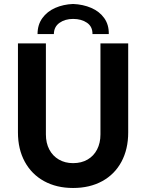

<svg xmlns="http://www.w3.org/2000/svg" viewBox="-20 -938 736 966"><path d="M70.3 -271.5V-719.7H210.9V-261.7Q210.9 -218.3 228 -185.8Q245.1 -153.3 276.1 -135.3Q307.1 -117.2 347.7 -117.2Q389.6 -117.2 420.7 -135.3Q451.7 -153.3 468.5 -186Q485.4 -218.8 485.4 -261.7V-719.7H625V-271.5Q625 -187.5 591.1 -124.3Q557.1 -61 494.4 -26.6Q431.6 7.8 347.7 7.8Q264.6 7.8 201.9 -26.6Q139.2 -61 104.7 -124.3Q70.3 -187.5 70.3 -271.5ZM527.3 -766.6H445.3Q445.8 -804.2 417.7 -823.5Q389.6 -842.8 347.7 -842.8Q307.1 -842.8 279.3 -823Q251.5 -803.2 251 -766.6H168.9Q168.9 -813.5 193.1 -846.9Q217.3 -880.4 257.8 -898.2Q298.3 -916 347.7 -918Q397.9 -916 439.2 -898.2Q480.5 -880.4 504.4 -846.9Q528.3 -813.5 527.3 -766.6Z"/></svg>

Font: Reddit Sans Strawberry
Style: Bold
Weight: 700
Designer: Stephen Hutchings
Foundry: Reddit
Version: Version 1.013